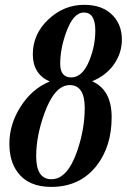

<svg xmlns="http://www.w3.org/2000/svg" viewBox="-20 -751 515 780"><path d="M475.1 -590.3Q475.1 -534.2 441.4 -487.3Q408.2 -442.4 354 -420.9Q433.6 -386.2 433.6 -274.9Q433.6 -156.7 372.6 -78.1Q305.2 8.3 188 8.3Q95.7 8.3 51.8 -50.8Q18.1 -96.2 18.1 -167Q18.1 -246.1 63.5 -317.4Q109.9 -390.6 182.1 -419.9Q113.3 -450.2 113.3 -530.3Q113.3 -612.3 176.3 -671.9Q239.3 -731.4 321.8 -731.4Q398.9 -731.4 439.9 -686.5Q475.1 -648.4 475.1 -590.3ZM367.2 -627Q367.2 -700.2 320.8 -700.2Q277.3 -700.2 248 -617.7Q224.6 -551.3 224.6 -491.7Q224.6 -436.5 269.5 -436.5Q316.4 -436.5 344.7 -509.3Q367.2 -566.9 367.2 -627ZM324.2 -312.5Q324.2 -405.3 263.2 -405.3Q202.1 -405.3 160.6 -291Q127 -198.7 127 -116.7Q127 -22.9 189 -22.9Q253.9 -22.9 293.5 -137.2Q324.2 -226.1 324.2 -312.5Z"/></svg>

Font: Dai Banna SIL Light
Style: BoldOblique
Weight: 700
Italic angle: -11°
Designer: Victor Gaultney
Foundry: SIL International
Version: Version 2.000